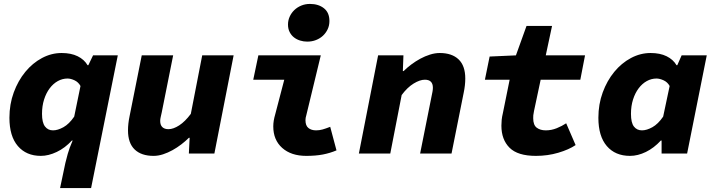

<svg xmlns="http://www.w3.org/2000/svg" viewBox="-20 -782 3640 978"><path d="M286 176 313 48Q317 31 325 2Q333 -27 350 -66H346Q311 -28 269 -8Q227 12 188 12Q114 12 71 -38Q28 -88 28 -182Q28 -251 50 -311Q72 -371 109 -416Q146 -461 194 -486.5Q242 -512 294 -512Q342 -512 375.5 -495.5Q409 -479 426 -450H430L454 -500H580L444 176ZM250 -118Q274 -118 303 -134Q332 -150 358 -188L390 -344Q379 -364 359.5 -373Q340 -382 324 -382Q298 -382 274.5 -369Q251 -356 233 -332Q215 -308 204.5 -275Q194 -242 194 -202Q194 -158 209 -138Q224 -118 250 -118Z M762 12Q700 12 666 -20.5Q632 -53 632 -118Q632 -152 640 -190L702 -500H862L804 -210Q801 -196 798.5 -185.5Q796 -175 796 -166Q796 -145 807 -134.5Q818 -124 838 -124Q863 -124 893 -143.5Q923 -163 952 -202L1010 -500H1170L1072 0H942L946 -80H942Q925 -63 903.5 -46.5Q882 -30 858.5 -17Q835 -4 810.5 4Q786 12 762 12Z M1540 12Q1463 12 1417.5 -28.5Q1372 -69 1372 -138Q1372 -153 1374.5 -168Q1377 -183 1382 -200L1428 -376H1270L1296 -500H1614L1540 -194Q1538 -188 1537 -182Q1536 -176 1536 -170Q1536 -142 1551 -130Q1566 -118 1590 -118Q1607 -118 1623 -122.5Q1639 -127 1662 -136L1694 -16Q1661 -2 1624.5 5Q1588 12 1540 12ZM1545 -570Q1526 -570 1508.5 -575.5Q1491 -581 1477.5 -591.5Q1464 -602 1455.5 -618.5Q1447 -635 1447 -657Q1447 -678 1455.5 -697Q1464 -716 1479 -730.5Q1494 -745 1514.5 -753.5Q1535 -762 1559 -762Q1602 -762 1630 -740Q1658 -718 1658 -675Q1658 -652 1649 -633Q1640 -614 1625 -600Q1610 -586 1589.5 -578Q1569 -570 1545 -570Z M1808 0 1906 -500H2035L2032 -420H2036Q2053 -437 2075 -453.5Q2097 -470 2121 -483Q2145 -496 2170.5 -504Q2196 -512 2220 -512Q2282 -512 2316 -479.5Q2350 -447 2350 -382Q2350 -348 2342 -310L2280 0H2120L2178 -290Q2181 -304 2183 -315Q2185 -326 2185 -335Q2185 -376 2144 -376Q2119 -376 2087 -356.5Q2055 -337 2026 -298L1968 0Z M2710 12Q2617 12 2575.5 -29.5Q2534 -71 2534 -142Q2534 -157 2535.5 -172Q2537 -187 2542 -208L2576 -376H2450L2474 -494L2608 -500L2662 -650H2792L2760 -500H2960L2936 -376H2734L2700 -216Q2697 -202 2696.5 -195Q2696 -188 2696 -180Q2696 -145 2714 -131.5Q2732 -118 2760 -118Q2789 -118 2816 -129Q2843 -140 2864 -154L2912 -43Q2878 -20 2824 -4Q2770 12 2710 12Z M3189 12Q3114 12 3071 -38Q3028 -88 3028 -182Q3028 -251 3050 -311Q3072 -371 3109 -416Q3146 -461 3194 -486.5Q3242 -512 3294 -512Q3342 -512 3375.5 -495.5Q3409 -479 3426 -450H3430L3452 -500H3580L3480 0H3350V-66H3346Q3311 -28 3270 -8Q3229 12 3189 12ZM3250 -118Q3274 -118 3303 -134Q3332 -150 3358 -188L3391 -344Q3380 -364 3360 -373Q3340 -382 3324 -382Q3298 -382 3274.5 -369Q3251 -356 3233 -332Q3215 -308 3204.5 -275Q3194 -242 3194 -202Q3194 -157 3209 -137.5Q3224 -118 3250 -118Z"/></svg>

Font: Source Code Pro Black
Style: Italic
Weight: 900
Italic angle: -11°
Monospace: yes
Designer: Paul D. Hunt, Teo Tuominen
Foundry: Adobe Systems Incorporated
Version: Version 1.050;PS 1.000;hotconv 16.6.51;makeotf.lib2.5.65220